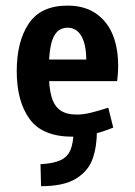

<svg xmlns="http://www.w3.org/2000/svg" viewBox="-20 -470 478 678"><path d="M218.8 -450.2Q285.2 -450.2 328.1 -415.5Q371.1 -380.9 387.2 -320.3Q403.3 -259.8 393.6 -183.6H99.6V-259.8H322.3L283.2 -218.8Q289.1 -294.9 272 -333.5Q254.9 -372.1 218.8 -372.1Q183.6 -372.1 168 -336.9Q152.3 -301.8 152.3 -218.8Q152.3 -161.1 162.1 -127.9Q171.9 -94.7 193.4 -80.1Q214.8 -65.4 252 -65.4Q274.4 -65.4 302.2 -72.3Q330.1 -79.1 362.3 -89.8L379.9 -19.5Q301.8 12.7 236.3 12.7Q129.9 12.7 84.5 -49.8Q39.1 -112.3 39.1 -218.8Q39.1 -323.2 81.5 -386.7Q124 -450.2 218.8 -450.2ZM240.2 -9.8H322.3Q322.3 47.9 307 90.9Q291.8 134 248.5 160.8Q205.3 187.5 125 187.5L123 109.8Q168.9 107.4 193.8 95.7Q218.8 84 229 59.1Q239.3 34.2 240.2 -9.8Z"/></svg>

Font: Sudo Var
Style: Regular
Weight: 400
Monospace: yes
Designer: Jens Kutilek
Foundry: Jens Kutilek
Version: Version 0.065;FEAKit 1.0